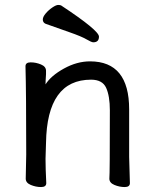

<svg xmlns="http://www.w3.org/2000/svg" viewBox="-20 -739 628 776"><path d="M422 -17Q424 -34 424 -293Q424 -351 409 -384Q394 -417 348 -417Q170 -417 166 -162L164 -97Q164 -59 167 1Q167 17 146 17Q125 17 104.5 8.5Q84 0 84 -17L86 -115Q86 -364 83 -471Q83 -487 104 -487Q125 -487 145.5 -478.5Q166 -470 166 -453V-439Q164 -411 164 -398Q186 -433 238.5 -462Q291 -491 344 -491Q502 -491 502 -297V-105L505 1Q505 17 484 17Q463 17 442.5 8.5Q422 0 422 -17ZM357 -568Q350 -568 329.5 -580Q309 -592 261.5 -608.5Q214 -625 164 -643Q153 -648 153 -660Q153 -671 165 -685Q177 -699 192 -709Q207 -719 215 -719Q223 -719 227 -717Q380 -616 380 -591Q380 -568 357 -568Z"/></svg>

Font: LXGW WenKai Lite
Style: Bold
Weight: 700
Designer: LXGW / Fontworks Inc.
Foundry: LXGW / Fontworks Inc.
Version: Version 1.330;April 28, 2024